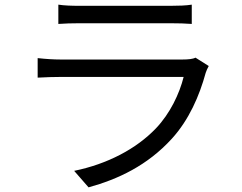

<svg xmlns="http://www.w3.org/2000/svg" viewBox="-20 -765 1040 826"><path d="M821 -517C810 -511 789 -509 766 -509H239C212 -509 178 -511 142 -515V-431C177 -433 215 -434 239 -434H770C752 -362 712 -277 651 -213C566 -124 441 -59 299 -30L361 41C488 6 614 -53 719 -168C793 -249 838 -353 865 -452C867 -459 873 -472 878 -481ZM231 -662C258 -664 290 -665 321 -665H713C747 -665 781 -664 805 -662V-745C781 -741 746 -740 714 -740H321C289 -740 257 -741 231 -745Z"/></svg>

Font: Noto Sans CJK SC Regular
Style: Regular
Weight: 400
Designer: Ryoko NISHIZUKA (kana & ideographs); Paul D. Hunt (Latin, Greek & Cyrillic); Wenlong ZHANG (bopomofo); Sandoll Communica
Foundry: Adobe Systems Incorporated
Version: Version 1.004;PS 1.004;hotconv 1.0.82;makeotf.lib2.5.63406